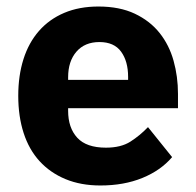

<svg xmlns="http://www.w3.org/2000/svg" viewBox="-20 -557 602 589"><path d="M288 12Q228 12 181 -7.5Q134 -27 101.5 -62.5Q69 -98 52.5 -149Q36 -200 36 -263Q36 -325 52 -375.5Q68 -426 99.5 -462Q131 -498 177 -517.5Q223 -537 282 -537Q347 -537 393.5 -515Q440 -493 469.5 -456Q499 -419 512.5 -370.5Q526 -322 526 -269V-225H189V-217Q189 -165 217 -134.5Q245 -104 305 -104Q351 -104 380 -122.5Q409 -141 434 -167L508 -75Q473 -34 416.5 -11Q360 12 288 12ZM285 -428Q240 -428 214.5 -398.5Q189 -369 189 -320V-312H373V-321Q373 -369 351.5 -398.5Q330 -428 285 -428Z"/></svg>

Font: IBM Plex Sans Devanagari
Style: Bold
Weight: 700
Designer: Mike Abbink, Paul van der Laan, Pieter van Rosmalen, Erin McLaughlin
Foundry: Bold Monday
Version: Version 1.1